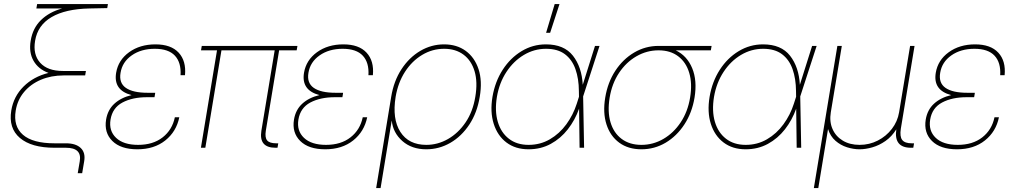

<svg xmlns="http://www.w3.org/2000/svg" viewBox="-20 -748 5133 972"><path d="M373.5 128.9 383.8 68.4Q395.5 0 314 0H255.9Q139.2 0 80.8 -49.6Q22.5 -99.1 37.1 -188.5Q48.8 -259.8 99.1 -309.8Q149.4 -359.9 225.6 -378.9Q173.8 -397.9 149.7 -440.4Q125.5 -482.9 135.3 -541.5Q145.5 -605.5 187.3 -646.2Q229 -687 294.4 -705.1H164.1L168 -727.5H526.4L522.9 -707L432.1 -705.1Q311.5 -702.6 241 -661.4Q170.4 -620.1 157.7 -541.5Q146 -472.2 183.3 -430.4Q220.7 -388.7 298.8 -388.7H415L411.1 -366.2H302.7Q238.8 -366.2 187 -344.2Q135.3 -322.3 101.8 -282.2Q68.4 -242.2 59.6 -188.5Q46.4 -108.9 96.2 -65.7Q146 -22.5 255.9 -22.5H314Q363.8 -22.5 388.7 1.2Q413.6 24.9 406.2 68.4L396 128.9Z M675.3 7.8Q591.3 7.8 548.8 -34.2Q506.3 -76.2 517.1 -142.6Q525.4 -192.4 559.1 -223.1Q592.8 -253.9 646 -266.6Q553.2 -291 567.9 -379.4Q578.6 -443.8 633.5 -483.6Q688.5 -523.4 767.1 -523.4Q845.7 -523.4 884.5 -481.4Q923.3 -439.5 916.5 -367.2H894Q897.9 -431.2 865.5 -466.1Q833 -501 763.7 -501Q694.3 -501 646.7 -467.5Q599.1 -434.1 590.3 -379.4Q581.5 -328.1 617.2 -303.2Q652.8 -278.3 728 -278.3H765.6L765.1 -276.4H765.6L762.2 -255.9H724.6Q650.4 -255.9 599.9 -229Q549.3 -202.1 539.6 -142.6Q530.3 -85.9 567.6 -50.3Q605 -14.6 679.2 -14.6Q754.9 -14.6 803.5 -52.7Q852.1 -90.8 865.2 -154.3H887.7Q873 -82 816.9 -37.1Q760.7 7.8 675.3 7.8Z M1375 0Q1289.6 0 1303.2 -85.9L1370.6 -493.2H1101.1L1019.5 0H997.1L1078.6 -493.2H997.6L1001.5 -515.6H1485.8L1481.9 -493.2H1393.1L1325.7 -85.9Q1320.3 -51.8 1332.5 -37.1Q1344.7 -22.5 1378.9 -22.5H1388.7L1384.8 0Z M1626.5 7.8Q1542.5 7.8 1500 -34.2Q1457.5 -76.2 1468.3 -142.6Q1476.6 -192.4 1510.3 -223.1Q1543.9 -253.9 1597.2 -266.6Q1504.4 -291 1519 -379.4Q1529.8 -443.8 1584.7 -483.6Q1639.6 -523.4 1718.3 -523.4Q1796.9 -523.4 1835.7 -481.4Q1874.5 -439.5 1867.7 -367.2H1845.2Q1849.1 -431.2 1816.7 -466.1Q1784.2 -501 1714.8 -501Q1645.5 -501 1597.9 -467.5Q1550.3 -434.1 1541.5 -379.4Q1532.7 -328.1 1568.4 -303.2Q1604 -278.3 1679.2 -278.3H1716.8L1716.3 -276.4H1716.8L1713.4 -255.9H1675.8Q1601.6 -255.9 1551 -229Q1500.5 -202.1 1490.7 -142.6Q1481.4 -85.9 1518.8 -50.3Q1556.2 -14.6 1630.4 -14.6Q1706.1 -14.6 1754.6 -52.7Q1803.2 -90.8 1816.4 -154.3H1838.9Q1824.2 -82 1768.1 -37.1Q1711.9 7.8 1626.5 7.8Z M1884.3 204.1 1960.4 -257.8Q1973.6 -338.4 2012.7 -397.9Q2051.8 -457.5 2107.9 -490.5Q2164.1 -523.4 2228 -523.4Q2292.5 -523.4 2337.6 -490.5Q2382.8 -457.5 2402.6 -397.9Q2422.4 -338.4 2408.7 -257.8Q2395.5 -177.2 2356 -117.4Q2316.4 -57.6 2259.8 -24.9Q2203.1 7.8 2138.2 7.8Q2064.5 7.8 2017.1 -33.9Q1969.7 -75.7 1963.4 -136.7H1962.9L1906.7 204.1ZM2138.2 -14.6Q2196.3 -14.6 2248.3 -44.4Q2300.3 -74.2 2337.2 -128.7Q2374 -183.1 2386.2 -257.8Q2398.9 -332.5 2382.6 -387.2Q2366.2 -441.9 2326.4 -471.4Q2286.6 -501 2228.5 -501Q2168.9 -501 2117.4 -470.2Q2065.9 -439.5 2030.5 -384.8Q1995.1 -330.1 1982.9 -257.8Q1964.8 -146 2006.8 -80.3Q2048.8 -14.6 2138.2 -14.6Z M2655.8 7.8Q2589.4 7.8 2543.9 -26.6Q2498.5 -61 2479.5 -121.1Q2460.4 -181.2 2473.1 -257.8Q2486.3 -335 2524.9 -394.8Q2563.5 -454.6 2620.4 -489Q2677.2 -523.4 2743.7 -523.4Q2835.4 -523.4 2880.4 -466.1Q2925.3 -408.7 2930.2 -318.8L2992.2 -515.6H3015.1L2932.1 -259.8L2937 0H2914.1L2911.6 -197.8Q2891.1 -140.1 2854.7 -93.5Q2818.4 -46.9 2768.1 -19.5Q2717.8 7.8 2655.8 7.8ZM2911.1 -258.3 2910.6 -287.6Q2910.2 -349.6 2893.3 -397.7Q2876.5 -445.8 2840.1 -473.4Q2803.7 -501 2744.1 -501Q2684.6 -501 2632.3 -470Q2580.1 -439 2543.9 -384Q2507.8 -329.1 2495.6 -257.8Q2483.9 -186.5 2500 -131.6Q2516.1 -76.7 2556.2 -45.7Q2596.2 -14.6 2655.8 -14.6Q2715.3 -14.6 2763.9 -43Q2812.5 -71.3 2847.2 -118.9Q2881.8 -166.5 2899.9 -223.1ZM2744.6 -582 2788.1 -727.5H2812.5L2765.1 -582Z M3227.1 7.8Q3160.6 7.8 3115 -25.6Q3069.3 -59.1 3050.3 -118.2Q3031.2 -177.2 3043.9 -253.9Q3056.6 -331.1 3095.2 -389.9Q3133.8 -448.7 3190.7 -482.2Q3247.6 -515.6 3314 -515.6H3582.5L3578.6 -493.2H3400.9Q3458 -465.8 3484.1 -403.1Q3510.3 -340.3 3496.1 -253.9Q3483.4 -177.2 3444.8 -118.2Q3406.2 -59.1 3349.9 -25.6Q3293.5 7.8 3227.1 7.8ZM3314 -493.2Q3254.4 -493.2 3202.1 -463.1Q3149.9 -433.1 3114 -379.2Q3078.1 -325.2 3066.4 -253.9Q3054.7 -182.6 3070.8 -128.7Q3086.9 -74.7 3127.2 -44.7Q3167.5 -14.6 3227.1 -14.6Q3286.6 -14.6 3338.4 -44.7Q3390.1 -74.7 3426 -128.7Q3461.9 -182.6 3473.6 -253.9Q3485.4 -325.2 3469.2 -379.2Q3453.1 -433.1 3413.3 -463.1Q3373.5 -493.2 3314 -493.2Z M3754.9 7.8Q3688.5 7.8 3643.1 -26.6Q3597.7 -61 3578.6 -121.1Q3559.6 -181.2 3572.3 -257.8Q3585.4 -335 3624 -394.8Q3662.6 -454.6 3719.5 -489Q3776.4 -523.4 3842.8 -523.4Q3934.6 -523.4 3979.5 -466.1Q4024.4 -408.7 4029.3 -318.8L4091.3 -515.6H4114.3L4031.2 -259.8L4036.1 0H4013.2L4010.7 -197.8Q3990.2 -140.1 3953.9 -93.5Q3917.5 -46.9 3867.2 -19.5Q3816.9 7.8 3754.9 7.8ZM4010.3 -258.3 4009.8 -287.6Q4009.3 -349.6 3992.4 -397.7Q3975.6 -445.8 3939.2 -473.4Q3902.8 -501 3843.3 -501Q3783.7 -501 3731.4 -470Q3679.2 -439 3643.1 -384Q3606.9 -329.1 3594.7 -257.8Q3583 -186.5 3599.1 -131.6Q3615.2 -76.7 3655.3 -45.7Q3695.3 -14.6 3754.9 -14.6Q3814.5 -14.6 3863 -43Q3911.6 -71.3 3946.3 -118.9Q3981 -166.5 3999 -223.1Z M4100.1 204.1 4219.2 -515.6H4241.7L4186 -179.7Q4178.2 -132.3 4194.6 -95Q4210.9 -57.6 4246.6 -36.1Q4282.2 -14.6 4331.5 -14.6Q4381.3 -14.6 4423.8 -36.4Q4466.3 -58.1 4495.1 -95.5Q4523.9 -132.8 4531.7 -179.7L4587.4 -515.6H4609.9L4540.5 -96.7Q4534.2 -56.6 4547.4 -39.6Q4560.5 -22.5 4595.7 -22.5H4607.4L4603.5 0H4591.8Q4503.9 0 4517.6 -93.3Q4494.6 -56.6 4462.9 -34.4Q4431.2 -12.2 4396.5 -2.2Q4361.8 7.8 4331.5 7.8Q4300.8 7.8 4268.1 -2.4Q4235.4 -12.7 4209.5 -35.4Q4183.6 -58.1 4171.9 -94.7L4122.6 204.1Z M4824.7 7.8Q4740.7 7.8 4698.2 -34.2Q4655.8 -76.2 4666.5 -142.6Q4674.8 -192.4 4708.5 -223.1Q4742.2 -253.9 4795.4 -266.6Q4702.6 -291 4717.3 -379.4Q4728 -443.8 4783 -483.6Q4837.9 -523.4 4916.5 -523.4Q4995.1 -523.4 5033.9 -481.4Q5072.8 -439.5 5065.9 -367.2H5043.5Q5047.4 -431.2 5014.9 -466.1Q4982.4 -501 4913.1 -501Q4843.8 -501 4796.1 -467.5Q4748.5 -434.1 4739.7 -379.4Q4731 -328.1 4766.6 -303.2Q4802.2 -278.3 4877.4 -278.3H4915L4914.6 -276.4H4915L4911.6 -255.9H4874Q4799.8 -255.9 4749.3 -229Q4698.7 -202.1 4689 -142.6Q4679.7 -85.9 4717 -50.3Q4754.4 -14.6 4828.6 -14.6Q4904.3 -14.6 4952.9 -52.7Q5001.5 -90.8 5014.6 -154.3H5037.1Q5022.5 -82 4966.3 -37.1Q4910.2 7.8 4824.7 7.8Z"/></svg>

Font: Inter Display Thin
Style: Italic
Weight: 100
Italic angle: -9.39999°
Designer: Rasmus Andersson
Foundry: rsms
Version: Version 4.000;git-a52131595